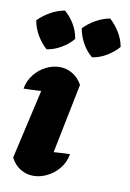

<svg xmlns="http://www.w3.org/2000/svg" viewBox="-86 -810 593 873"><g transform="rotate(10 210.0 -373.5)"><path d="M278 -117Q271 -78 248 -50Q225 -22 193.5 -6.5Q162 9 130 9Q98 9 70.5 -7.5Q43 -24 26 -57L99 -377Q78 -376 58.5 -375Q39 -374 18 -374Q25 -412 47.5 -440Q70 -468 101 -483.5Q132 -499 164 -499Q195 -499 222.5 -483Q250 -467 268 -435L203 -113Q240 -116 278 -117ZM142 -756Q169 -733 187 -702Q205 -671 210 -637Q189 -611 156.5 -592Q124 -573 90 -568Q65 -590 46 -622Q27 -654 21 -690Q45 -714 76.5 -732Q108 -750 142 -756ZM351 -756Q377 -732 395.5 -701.5Q414 -671 420 -637Q398 -611 366 -592Q334 -573 300 -568Q274 -589 255.5 -621.5Q237 -654 231 -690Q254 -714 285.5 -732Q317 -750 351 -756Z"/></g></svg>

Font: Piazzolla ExtraBold
Style: Italic
Weight: 800
Italic angle: -11.3°
Designer: Juan Pablo del Peral
Foundry: Huerta Tipografica
Version: Version 1.330